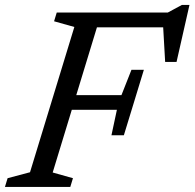

<svg xmlns="http://www.w3.org/2000/svg" viewBox="-38 -738 768 758"><path d="M530 -462.5 490.5 -333 451 -204H402L423.5 -304.5H193L211 -362.5H441.5L481 -462.5ZM659 -493.5H614L605 -651.5L626.5 -630H290L309.5 -688.5H624.5L680 -718.5H710ZM170 -57 250 -34.5 239.5 0H-18.5L-8 -34.5L80.5 -58L255.5 -631.5L175.5 -654L186 -688.5H362.5Z"/></svg>

Font: Newsreader 12pt
Style: Italic
Weight: 400
Italic angle: -17°
Version: Version 1.003